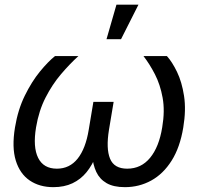

<svg xmlns="http://www.w3.org/2000/svg" viewBox="-20 -773 836 801"><path d="M202.6 7.8Q145 7.8 104 -20Q63 -47.9 45.9 -103Q28.8 -158.2 42.5 -241.2Q54.7 -315.4 83.5 -374Q112.3 -432.6 146.5 -474.4Q180.7 -516.1 209.5 -539.1H307.1Q271 -506.3 234.6 -463.6Q198.2 -420.9 170.2 -366.2Q142.1 -311.5 130.4 -241.7Q116.7 -159.2 139.2 -114.3Q161.6 -69.3 217.3 -69.3Q270.5 -69.3 304 -111.3Q337.4 -153.3 350.1 -231.4L369.6 -348.1H454.1L434.6 -231.4Q421.9 -153.3 439 -111.3Q456.1 -69.3 510.7 -69.3Q568.8 -69.3 606.2 -114.7Q643.6 -160.2 656.7 -241.7Q668.5 -310.5 658.4 -365.5Q648.4 -420.4 626.2 -463.4Q604 -506.3 578.6 -539.1H676.3Q698.2 -515.1 718.5 -473.1Q738.8 -431.2 747.8 -372.8Q756.8 -314.5 744.6 -241.2Q731 -158.2 696 -102.8Q661.1 -47.4 610.8 -19.8Q560.5 7.8 501 7.8Q453.6 7.8 424.6 -9Q395.5 -25.9 381.6 -55.9Q367.7 -85.9 364.7 -124.5H380.9Q365.2 -84.5 341.1 -54.7Q316.9 -24.9 282.5 -8.5Q248 7.8 202.6 7.8ZM424.3 -609.4 465.8 -753.4H557.6L484.9 -609.4Z"/></svg>

Font: Inter 18pt
Style: Italic
Weight: 400
Italic angle: -9.3988°
Designer: Rasmus Andersson
Foundry: rsms
Version: Version 4.001;git-66647c0bb